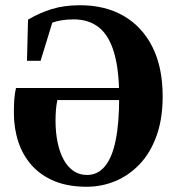

<svg xmlns="http://www.w3.org/2000/svg" viewBox="-20 -695 671 733"><path d="M311 18Q240 18 188 -3.5Q136 -25 101.5 -63.5Q67 -102 50 -153.5Q33 -205 33 -264Q33 -292 34.5 -314.5Q36 -337 41 -359H516V-313H199Q195 -294 193.5 -274.5Q192 -255 192 -234Q192 -189 200 -151Q208 -113 223 -85.5Q238 -58 260.5 -42.5Q283 -27 312 -27Q353 -27 380.5 -60Q408 -93 421.5 -159Q435 -225 435 -323Q435 -428 415.5 -494Q396 -560 357.5 -590.5Q319 -621 261 -621Q237 -621 215 -617.5Q193 -614 172 -605.5Q151 -597 129 -584L189 -639L135 -463H83L87 -620Q131 -646 178 -660.5Q225 -675 286 -675Q382 -675 452.5 -634Q523 -593 562 -515.5Q601 -438 601 -327Q601 -241 577.5 -176Q554 -111 513 -68Q472 -25 420 -3.5Q368 18 311 18Z"/></svg>

Font: Source Serif 4 36pt
Style: Bold
Weight: 700
Designer: Frank Grießhammer
Foundry: Adobe Systems Incorporated
Version: Version 4.004;hotconv 1.0.116;makeotfexe 2.5.65601